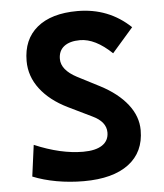

<svg xmlns="http://www.w3.org/2000/svg" viewBox="-52 -749 689 805"><g transform="rotate(-5 293.0 -346.5)"><path d="M269 9.8Q210 9.8 154.3 -0.2Q98.6 -10.3 54.7 -28.3L72.3 -160.2Q182.6 -113.3 276.9 -113.3Q329.1 -113.3 356.9 -131.8Q384.8 -150.4 384.8 -185.1Q384.8 -230.5 327.6 -257.3L228 -305.7Q154.3 -341.8 113.8 -395Q73.2 -448.2 73.2 -512.7Q73.2 -603.5 133.3 -653.3Q193.4 -703.1 303.2 -703.1Q434.6 -703.1 526.4 -615.7L437.5 -513.7Q367.7 -580.6 303.7 -580.6Q260.7 -580.6 236.8 -562.3Q212.9 -543.9 212.9 -509.3Q212.9 -462.9 277.8 -428.7L371.6 -380.4Q444.8 -342.3 484.6 -291.5Q524.4 -240.7 524.4 -182.6Q524.4 -90.3 458 -40.3Q391.6 9.8 269 9.8Z"/></g></svg>

Font: Cascadia Mono PL
Style: Bold
Weight: 700
Monospace: yes
Designer: Aaron Bell
Foundry: Saja Typeworks
Version: Version 2404.023; ttfautohint (v1.8.4)